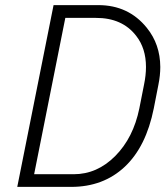

<svg xmlns="http://www.w3.org/2000/svg" viewBox="-20 -731 655 751"><path d="M258.5 0H47.5L189.5 -711H364.5Q482.5 -711 554 -622.5Q606.5 -558 607 -469Q607 -436 599.5 -399L581.5 -307Q551.5 -157 467.8 -78.5Q384 0 258.5 0ZM268 -49.5Q360 -49.5 430.8 -120.8Q501.5 -192 525 -307L543.5 -400.5Q551 -437 551 -469Q551 -542 512.5 -591Q458 -661.5 354.5 -661H235.5L113.5 -49.5Z"/></svg>

Font: Roberto Sans Light
Style: Italic
Weight: 300
Italic angle: -11°
Designer: Google
Version: Version 1.00;June 11, 2020;FontCreator 12.0.0.2522 64-bit; t